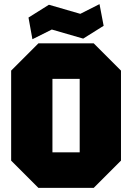

<svg xmlns="http://www.w3.org/2000/svg" viewBox="-20 -910 640 930"><path d="M34 -132V-568L166 -700H434L566 -568V-132L434 0H166ZM234 -528V-172H366V-528ZM137 -720 118 -825 217 -887 369 -843 462 -890 482 -785 383 -723 231 -767Z"/></svg>

Font: Tektur SemiCondensed ExtraBold
Style: Regular
Weight: 800
Width: 4
Designer: Adam Jagosz
Foundry: Adam Jagosz
Version: Version 1.005;gftools[0.9.30]